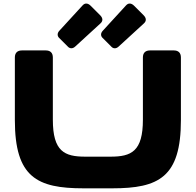

<svg xmlns="http://www.w3.org/2000/svg" viewBox="-20 -1030 1087 1066"><path d="M443.4 15.6H603.5C861.3 15.6 984.4 -45.9 984.4 -363.3V-710.9C984.4 -736.3 970.7 -750 945.3 -750H812.5C787.1 -750 773.4 -736.3 773.4 -710.9V-365.7C773.4 -189 709 -160.2 593.3 -160.2H453.6C337.9 -160.2 273.4 -189 273.4 -365.7V-710.9C273.4 -736.3 259.8 -750 234.4 -750H101.6C76.2 -750 62.5 -736.3 62.5 -710.9V-363.3C62.5 -45.9 185.5 15.6 443.4 15.6ZM307.6 -820.3 358.4 -769.5C366.7 -761.2 382.3 -757.3 397.5 -771.5L538.1 -900.4C553.7 -914.6 550.3 -931.2 536.1 -945.3L483.4 -998C469.2 -1012.2 452.6 -1015.6 438.5 -1000L309.6 -859.4C295.4 -844.2 299.3 -828.6 307.6 -820.3ZM548.8 -820.3 599.6 -769.5C608.4 -760.7 623.5 -757.3 638.7 -771.5L779.3 -900.4C794.9 -914.6 791.5 -931.2 777.3 -945.3L724.6 -998C710.4 -1012.2 693.8 -1015.6 679.7 -1000L550.8 -859.4C536.6 -844.2 540 -829.1 548.8 -820.3Z"/></svg>

Font: Gyrotrope Black
Style: Regular
Weight: 900
Designer: David Moles
Version: Version 1.003;Glyphs 3.3.1 (3343)